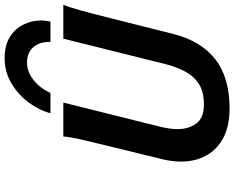

<svg xmlns="http://www.w3.org/2000/svg" viewBox="-111 -888 1011 829"><g transform="rotate(-90 394.5 -473.5)"><path d="M642.1 -705.6H788.6Q776.4 -676.8 762 -623.5Q747.6 -570.3 729 -495.6L662.1 -229.5Q632.3 -111.8 553.5 -49.8Q474.6 12.2 340.8 12.2Q264.6 12.2 213.6 -14.9Q162.6 -42 137 -89.4Q111.3 -136.7 111.3 -197.3Q111.3 -235.8 121.6 -278.3L174.8 -495.6Q192.4 -566.9 205.1 -621.8Q217.8 -676.8 219.7 -705.6H366.2L261.2 -284.7Q256.8 -266.6 254.2 -248Q251.5 -229.5 251.5 -212.4Q251.5 -165 275.4 -131.8Q299.3 -98.6 358.9 -98.6Q412.1 -98.6 445.8 -119.9Q479.5 -141.1 500.2 -179.9Q521 -218.8 533.7 -270.5ZM715.8 -761.2H627.9V-768.6Q627.9 -809.6 604.5 -835.9Q581.1 -862.3 538.6 -862.3Q498.5 -862.3 462.6 -833.5Q426.8 -804.7 408.2 -761.2H320.3Q332 -808.1 365.5 -853.8Q398.9 -899.4 448.5 -929.2Q498 -959 557.6 -959Q613.8 -959 649.7 -936.3Q685.5 -913.6 703.1 -877.4Q720.7 -841.3 720.7 -800.8Q720.7 -780.3 715.8 -761.2Z"/></g></svg>

Font: Andika
Style: Bold Italic
Weight: 700
Italic angle: -14°
Designer: Victor Gaultney, Annie Olsen, Julie Remington, Don Collingsworth, Eric Hays, Becca Hirsbrunner
Foundry: SIL International
Version: Version 6.101